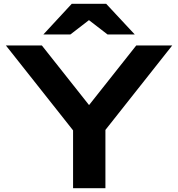

<svg xmlns="http://www.w3.org/2000/svg" viewBox="-20 -989 937 1009"><path d="M364 0V-362H534V0ZM11 -750H200L489 -385H407L696 -750H885L503 -267L394 -266ZM357 -969H538L688 -808H545L410 -912H485L350 -808H208Z"/></svg>

Font: Unbounded Medium
Style: Regular
Weight: 500
Designer: Luke Prowse, Jean-Baptiste Morizot, Fátima Lázaro, Florian Runge
Foundry: NaN
Version: Version 1.700